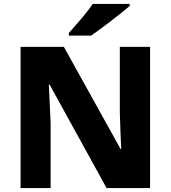

<svg xmlns="http://www.w3.org/2000/svg" viewBox="-20 -951 863 971"><path d="M739 0H519L231 -523H227Q229 -480 231.5 -427.5Q234 -375 236 -330V0H84V-714H303L590 -197H593Q591 -240 589 -289.5Q587 -339 586 -383V-714H739ZM636 -921Q620 -907 595 -887Q570 -867 541.5 -845Q513 -823 486.5 -803.5Q460 -784 440 -771H328V-784Q344 -803 367 -828.5Q390 -854 412 -881.5Q434 -909 449 -931H636Z"/></svg>

Font: Noto Sans Sinhala UI ExtraBold
Style: Regular
Weight: 800
Designer: Jelle Bosma - Monotype Design Team
Foundry: Monotype Imaging Inc.
Version: Version 2.006; ttfautohint (v1.8.4.7-5d5b)